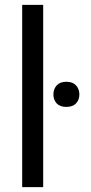

<svg xmlns="http://www.w3.org/2000/svg" viewBox="-20 -770 376 790"><path d="M157.7 0V-750H71.3V0ZM199.7 -381.3C199.7 -366.7 204.2 -354.5 213.1 -344.7C222.1 -335 235.4 -330.1 252.9 -330.1C270.5 -330.1 283.9 -335 293 -344.7C302.1 -354.5 306.6 -366.7 306.6 -381.3C306.6 -396 302.1 -408.4 293 -418.5C283.9 -428.5 270.5 -433.6 252.9 -433.6C235.4 -433.6 222.1 -428.5 213.1 -418.5C204.2 -408.4 199.7 -396 199.7 -381.3Z"/></svg>

Font: Roboto Condensed
Style: Regular
Weight: 400
Designer: Google
Version: Version 2.134; 2016